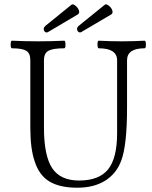

<svg xmlns="http://www.w3.org/2000/svg" viewBox="-20 -854 701 887"><path d="M195.8 -704.1Q186.5 -704.1 182.9 -714.4Q179.2 -724.6 189 -733.9L310.1 -832Q316.4 -837.4 328.1 -828.1Q339.8 -818.8 344.2 -806.9Q348.6 -794.9 340.8 -788.1L207 -709Q200.7 -704.1 195.8 -704.1ZM350.1 -704.1Q340.8 -704.1 336.9 -714.4Q333 -724.6 342.8 -733.9L463.9 -832Q470.2 -837.4 482.2 -828.1Q494.1 -818.8 498.5 -806.9Q502.9 -794.9 495.1 -788.1L360.8 -709Q354.5 -704.1 350.1 -704.1ZM336.9 13.2Q255.9 13.2 208.3 -15.6Q160.6 -44.4 140.1 -108.9Q120.1 -166.5 120.1 -264.2V-575.2Q120.1 -608.9 100.6 -619.9Q81.1 -630.9 35.2 -630.9Q29.3 -630.9 29.3 -648.4Q29.3 -666 35.2 -666Q95.2 -663.1 155.8 -663.1Q216.8 -663.1 276.9 -666Q282.2 -666 282.5 -648.4Q282.7 -630.9 276.9 -630.9Q226.1 -630.9 204.6 -619.9Q183.1 -608.9 183.1 -575.2V-264.2Q183.1 -134.8 220.9 -77.4Q258.8 -20 345.2 -20Q438 -20 479.5 -71.8Q521 -123.5 521 -238.8V-575.2Q521 -630.9 436 -630.9Q430.7 -630.9 430.4 -648.4Q430.2 -666 436 -666Q490.2 -663.1 542 -663.1Q595.2 -663.1 647.9 -666Q653.8 -666 654.1 -648.4Q654.3 -630.9 647.9 -630.9Q566.9 -630.9 566.9 -575.2V-356Q566.9 -182.1 540 -111.8Q518.1 -52.2 466.1 -19.5Q414.1 13.2 336.9 13.2Z"/></svg>

Font: Junicode SmCond Light
Style: Regular
Weight: 300
Width: 4
Designer: Peter S. Baker
Version: Version 2.206